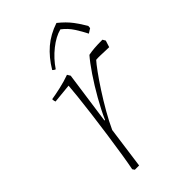

<svg xmlns="http://www.w3.org/2000/svg" viewBox="-198 -697 762 762"><g transform="rotate(-45 183.0 -316.0)"><path d="M85 0 79 -9Q84 -33 91 -77Q98 -121 105.5 -174Q113 -227 119.5 -278Q126 -329 130 -367.5Q134 -406 135 -422L54 -414Q51 -420 51 -430Q71 -433 102.5 -440Q134 -447 161 -457L169 -444L138 -224L141 -223Q158 -262 183 -306Q208 -350 234 -388.5Q260 -427 280 -450Q295 -453 313 -454.5Q331 -456 359 -456L366 -444L357 -416Q351 -416 337.5 -416.5Q324 -417 309.5 -417.5Q295 -418 285 -417Q275 -406 256 -380Q237 -354 214 -318.5Q191 -283 169.5 -245.5Q148 -208 133 -175L109 0ZM277 -632Q307 -608 325.5 -583.5Q344 -559 358 -534L357 -523L338 -511Q326 -535 310 -560Q294 -585 270 -603Q238 -595 203.5 -567.5Q169 -540 145 -504Q143 -504 138.5 -507Q134 -510 133 -512Q160 -557 194.5 -586.5Q229 -616 277 -632Z"/></g></svg>

Font: Labrada ExtraLight
Style: Italic
Weight: 200
Italic angle: -7°
Designer: Mercedes Jáuregui
Foundry: Omnibus-Type Team
Version: Version 1.000; ttfautohint (v1.8.4.7-5d5b)